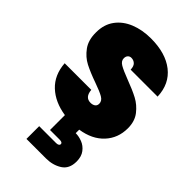

<svg xmlns="http://www.w3.org/2000/svg" viewBox="-290 -823 1204 1204"><g transform="rotate(45 312.5 -221.0)"><path d="M597 -219Q597 -132 541.5 -72Q486 -12 387 3V34Q415 34 445 45.5Q475 57 496 84.5Q517 112 517 156Q517 221 472 249.5Q427 278 367 278H194V165H344Q356 165 363 160.5Q370 156 370 149Q370 134 344 134H259V2Q159 -13 97 -71Q35 -129 28 -227H264Q269 -166 318 -166Q336 -166 348.5 -174.5Q361 -183 361 -201Q361 -226 334 -241.5Q307 -257 250 -277Q182 -301 137.5 -324Q93 -347 61 -391Q29 -435 30 -504Q30 -573 65.5 -621.5Q101 -670 162.5 -695Q224 -720 301 -720Q431 -720 507.5 -660Q584 -600 588 -491H349Q348 -521 334 -534Q320 -547 300 -547Q286 -547 277 -537.5Q268 -528 268 -511Q268 -487 294.5 -471.5Q321 -456 379 -434Q446 -409 489.5 -386Q533 -363 565 -322Q597 -281 597 -219Z"/></g></svg>

Font: Fz Poppins Black
Style: Regular
Weight: 900
Designer: Ninad Kale (Devanagari), Jonny Pinhorn (Latin)
Foundry: Indian Type Foundry
Version: Vit hóa bi Vntype.Com & FontZin.Com